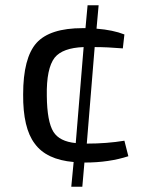

<svg xmlns="http://www.w3.org/2000/svg" viewBox="-20 -710 545 730"><path d="M447 -526Q388 -531 340 -531L310 -164Q386 -164 453 -175L468 -116Q394 -92 303 -92H301L293 0H251L260 -94Q156 -103 112 -164Q67 -223 68 -351Q68 -490 119 -547Q170 -603 294 -603H305L313 -690H355L347 -601Q410 -596 453 -579ZM298 -531Q218 -528 188 -491Q156 -450 158 -345Q159 -248 183 -209Q206 -172 268 -166Z"/></svg>

Font: Taylor Sans
Style: Regular
Weight: 400
Italic angle: -8°
Designer: Natanael Gama
Version: Version 1.001 September 8, 2015